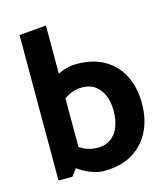

<svg xmlns="http://www.w3.org/2000/svg" viewBox="-108 -790 770 886"><g transform="rotate(-15 277.0 -347.0)"><path d="M131 0 194 -83V-706L65 -695V0ZM150 -323Q185 -355 215 -371Q245 -387 280 -387Q318 -387 343 -368.5Q368 -350 381 -318.5Q394 -287 394 -245Q394 -204 381.5 -170.5Q369 -137 343 -118Q317 -99 280 -99Q246 -99 215 -113.5Q184 -128 150 -167L113 -79Q128 -56 156 -35Q184 -14 217.5 -1Q251 12 280 12Q360 12 415 -20.5Q470 -53 499.5 -110.5Q529 -168 529 -245Q529 -322 499.5 -379Q470 -436 415.5 -467Q361 -498 285 -498Q251 -498 220 -487Q189 -476 162.5 -456Q136 -436 113 -408Z"/></g></svg>

Font: Catamaran Thin
Style: Bold
Weight: 700
Version: Version 2.000